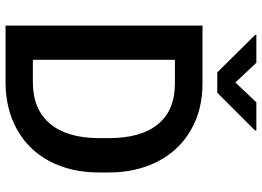

<svg xmlns="http://www.w3.org/2000/svg" viewBox="-146 -799 945 693"><g transform="rotate(90 326.5 -452.5)"><path d="M72.3 0ZM72.3 0V-710.9H282.2Q376.5 -710.9 449.5 -668.9Q522.5 -627 562.5 -549.8Q602.5 -472.7 602.5 -373V-337.4Q602.5 -236.3 562.3 -159.7Q522 -83 447.5 -41.5Q373 0 276.9 0ZM195.8 -611.3V-98.6H276.4Q373.5 -98.6 425.5 -159.4Q477.5 -220.2 478.5 -334V-373.5Q478.5 -489.3 428.2 -550.3Q377.9 -611.3 282.2 -611.3ZM277.8 -829.6 349.1 -905.3H450.7V-900.4L314.5 -764.2H241.2L106 -900.9V-905.3H206.5Z"/></g></svg>

Font: Roboto Medium
Style: Regular
Weight: 500
Designer: Google
Version: Version 2.134; 2016; ttfautohint (v1.6)